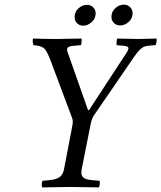

<svg xmlns="http://www.w3.org/2000/svg" viewBox="-20 -815 703 837"><path d="M335.9 -76.2Q331.5 -53.7 341.3 -43Q351.1 -32.2 379.9 -29.8L414.1 -26.9Q416 -22.9 414.8 -12Q413.6 -1 411.1 2Q323.2 0 284.2 0Q253.9 0 164.1 2Q161.1 -4.9 162.1 -14.4Q163.1 -23.9 166 -26.9L196.8 -29.8Q226.6 -32.7 240.7 -43.7Q254.9 -54.7 258.8 -76.2L293.9 -258.8Q297.4 -276.9 297.4 -284.2Q297.4 -293 293.9 -301.8L202.1 -546.9Q186.5 -588.4 176 -600.6Q165.5 -612.8 141.1 -616.2L126 -618.2Q123.5 -622.1 122.8 -632.6Q122.1 -643.1 124 -647Q179.7 -645 228 -645Q256.8 -645 335 -647Q336.4 -644 335.7 -632.8Q335 -621.6 333 -618.2L299.8 -615.2Q276.4 -613.3 273.4 -604.5Q270 -595.7 278.8 -576.2L363.8 -335H368.2L525.9 -576.2Q541 -597.7 540 -605.5Q539.1 -613.3 521 -615.2L488.8 -618.2Q487.3 -621.1 488.3 -632.6Q489.3 -644 491.2 -647Q567.4 -645 582 -645Q604.5 -645 662.1 -647Q664.1 -643.6 662.4 -632.8Q660.6 -622.1 658.2 -618.2L631.8 -616.2Q619.1 -615.2 609.6 -611.8Q600.1 -608.4 591.6 -600.1Q583 -591.8 578.1 -585.7Q573.2 -579.6 563 -564.9L388.2 -310.1Q379.4 -296.4 374 -268.1ZM358.9 -793.9Q375.5 -793.9 386.2 -783.2Q397 -772.5 397 -756.8Q397 -733.9 379.6 -718.5Q362.3 -703.1 342.8 -703.1Q326.2 -703.1 315.7 -713.9Q305.2 -724.6 305.2 -741.2Q305.2 -763.2 322 -778.6Q338.9 -793.9 358.9 -793.9ZM520 -794.9Q536.1 -794.9 547.1 -783.9Q558.1 -772.9 558.1 -756.8Q558.1 -734.9 541 -719.5Q523.9 -704.1 503.9 -704.1Q487.3 -704.1 476.6 -714.8Q465.8 -725.6 465.8 -741.2Q465.8 -764.2 482.9 -779.5Q500 -794.9 520 -794.9Z"/></svg>

Font: Linux Libertine G
Style: Italic
Weight: 400
Italic angle: -12°
Designer: Philipp H. Poll
Foundry: Philipp H. Poll
Version: Version 5.1.3